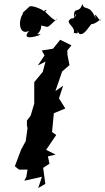

<svg xmlns="http://www.w3.org/2000/svg" viewBox="-20 -929 528 970"><path d="M209 0 198 -81 230 -102 222 -139 261 -148 213 -172 264 -247 243 -262 252 -357 310 -381 278 -432 299 -496 260 -469 294 -568 331 -600 321 -651 320 -674 341 -700 284 -728 248 -683 191 -674 205 -649 171 -598 210 -618 196 -566 153 -514V-437V-406L135 -345L116 -320V-295L119 -282L110 -216L87 -174L55 -89L76 -72H119L113 -36L103 -16L192 -36L173 21ZM164 -758C171 -750 193 -785 187 -800C232 -793 209 -780 269 -835C262 -816 244 -835 208 -870C232 -890 188 -872 207 -867C198 -882 140 -904 129 -896C88 -858 95 -866 96 -860C70 -823 76 -748 127 -773C87 -726 151 -740 186 -754ZM382 -757C411 -751 430 -801 449 -814C417 -810 449 -793 487 -832C494 -800 447 -893 464 -834C432 -914 407 -870 396 -909C378 -853 351 -904 354 -839C373 -886 365 -831 341 -836C300 -813 363 -800 353 -760C339 -772 393 -744 365 -779Z"/></svg>

Font: Asimov Aggro
Style: CondIt
Weight: 500
Designer: Google
Version: Version 2.000980; 2014